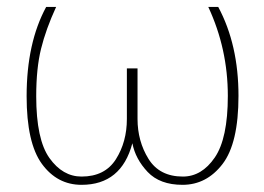

<svg xmlns="http://www.w3.org/2000/svg" viewBox="-20 -508 752 546"><path d="M55.7 -234.4Q55.7 -385.7 111.3 -488.3H139.6Q110.4 -424.8 96.7 -369.1Q83 -313.5 83 -234.4Q83 -111.3 120.6 -58.6Q158.2 -5.9 211.9 -5.9Q278.3 -5.9 309.6 -55.2Q340.8 -104.5 340.8 -169.9V-313.5H371.1V-169.9Q371.1 -106.4 402.3 -56.2Q433.6 -5.9 500 -5.9Q553.7 -5.9 590.8 -60.1Q627.9 -114.3 627.9 -235.4Q627.9 -369.1 572.3 -488.3H600.6Q658.2 -380.9 658.2 -235.4Q658.2 -100.6 612.8 -41.5Q567.4 17.6 499 17.6Q434.6 17.6 399.9 -19Q365.2 -55.7 356.4 -100.6Q325.2 17.6 211.9 17.6Q142.6 17.6 99.1 -42Q55.7 -101.6 55.7 -234.4Z"/></svg>

Font: Gothic A1 Thin
Style: Regular
Weight: 250
Designer: HanYang I&C Co.,Ltd.
Foundry: HanYang I&C Co.,Ltd.
Version: Version 2.50